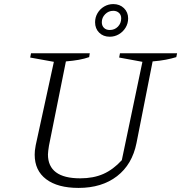

<svg xmlns="http://www.w3.org/2000/svg" viewBox="-20 -912 888 941"><path d="M365 9Q263 9 206.5 -33.5Q150 -76 150 -154Q150 -163 151 -174Q152 -185 155 -200L244 -609L128 -630L132 -651H420L417 -632Q394 -624 366.5 -619Q339 -614 303 -611L220 -198Q218 -184 216.5 -173.5Q215 -163 215 -155Q215 -97 254.5 -67.5Q294 -38 373 -38Q438 -38 486.5 -59.5Q535 -81 577 -127L678 -609L564 -630L568 -651H848L844 -632Q821 -625 793 -619.5Q765 -614 728 -611L649 -211Q628 -106 553.5 -48.5Q479 9 365 9ZM518 -732Q486 -732 466 -752Q446 -772 446 -803Q446 -827 458 -847.5Q470 -868 490.5 -880Q511 -892 535 -892Q567 -892 587.5 -872Q608 -852 608 -822Q608 -797 595.5 -776.5Q583 -756 562.5 -744Q542 -732 518 -732ZM518 -765Q542 -765 558 -781.5Q574 -798 574 -822Q574 -839 563 -849Q552 -859 535 -859Q512 -859 495.5 -842.5Q479 -826 479 -803Q479 -786 489.5 -775.5Q500 -765 518 -765Z"/></svg>

Font: Piazzolla Thin ExtraLight
Style: Italic
Weight: 250
Italic angle: -11.3°
Version: Version 2.005